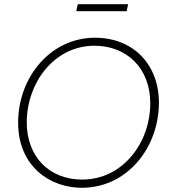

<svg xmlns="http://www.w3.org/2000/svg" viewBox="-20 -885 808 911"><path d="M368 6C584 6 734 -185 734 -398C734 -578 613 -706 431 -706C219 -706 66 -518 66 -303C66 -95 218 6 368 6ZM370 -33C213 -33 107 -142 107 -304C107 -493 238 -668 428 -668C581 -668 693 -562 693 -395C693 -207 562 -33 370 -33ZM342 -832H581L588 -865H349Z"/></svg>

Font: Fixel Display ExtraLight
Style: Italic
Weight: 200
Italic angle: -10°
Designer: AlfaBravo + MacPaw
Foundry: Kyrylo Tkachov, Marchela Mozhyna, Serhii Makarenko, Maria Weinstein, Zakhar Kryvoshyya
Version: Version 1.210;Glyphs 3.2 (3217)